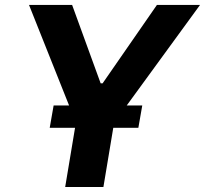

<svg xmlns="http://www.w3.org/2000/svg" viewBox="-20 -747 819 767"><path d="M95.9 -727.3 256 -325.6H194.2L178.6 -236.5H279.8L240.4 0H393.1L432.5 -236.5H532.7L548.3 -325.6H486.2L779.1 -727.3H606.9L389.9 -414.1H382.1L268.1 -727.3Z"/></svg>

Font: Magic Ui Pro
Style: Bold Italic
Weight: 700
Italic angle: -9.39999°
Designer: Stefan Endress, Andreas Faust
Version: Version 1.000;FEAKit 1.0